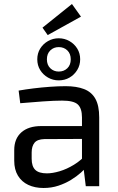

<svg xmlns="http://www.w3.org/2000/svg" viewBox="-20 -929 589 958"><path d="M339 -909 384 -846 218 -754 192 -791ZM308 -499Q362 -499 399.5 -484.5Q437 -470 456 -436Q475 -402 475 -343V0H408L395 -106L389 -117V-343Q389 -388 368.5 -407.5Q348 -427 290 -427Q252 -427 194.5 -423Q137 -419 81 -414L73 -477Q107 -483 147.5 -488Q188 -493 230 -496Q272 -499 308 -499ZM435 -300 434 -236 201 -235Q166 -234 152 -216.5Q138 -199 138 -168V-137Q138 -99 156 -81.5Q174 -64 214 -64Q242 -64 277.5 -74.5Q313 -85 349 -107Q385 -129 415 -163V-100Q404 -86 383.5 -67.5Q363 -49 334.5 -31.5Q306 -14 271.5 -2.5Q237 9 197 9Q154 9 121 -6.5Q88 -22 69.5 -52.5Q51 -83 51 -127V-180Q51 -237 86.5 -268.5Q122 -300 186 -300ZM273 -738Q302 -738 326.5 -724Q351 -710 365.5 -686.5Q380 -663 380 -633Q380 -604 365.5 -580Q351 -556 327 -542Q303 -528 273 -528Q244 -528 219.5 -542Q195 -556 180.5 -579.5Q166 -603 166 -633Q166 -663 180.5 -686.5Q195 -710 219.5 -724Q244 -738 273 -738ZM273 -694Q248 -694 231 -677.5Q214 -661 214 -633Q214 -605 231 -588.5Q248 -572 273 -572Q299 -572 316 -588.5Q333 -605 333 -633Q333 -661 316 -677.5Q299 -694 273 -694Z"/></svg>

Font: Exo 2
Style: Regular
Weight: 400
Designer: Natanael Gama
Foundry: Natanael Gama
Version: Version 2.010